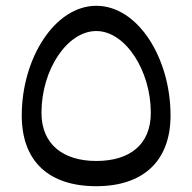

<svg xmlns="http://www.w3.org/2000/svg" viewBox="-20 -636 663 662"><path d="M312 6C472 6 568 -79 568 -238C568 -435 456 -616 312 -616C169 -616 55 -435 55 -238C55 -79 149 6 312 6ZM123 -247C123 -396 212 -529 312 -529C412 -529 500 -393 500 -247C500 -138 428 -81 312 -81C197 -81 123 -139 123 -247Z"/></svg>

Font: Wafeq
Style: Regular
Weight: 400
Designer: Rasmus Andersson & Azza Alameddine
Foundry: Google & TypeTogether
Version: Version 3.000;FEAKit 1.0